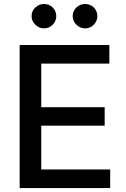

<svg xmlns="http://www.w3.org/2000/svg" viewBox="-20 -956 643 976"><path d="M79.9 0V-727.3H535.9V-632.8H189.6V-411.2H512.1V-317.1H189.6V-94.5H540.1V0ZM203.5 -811.8Q178.6 -811.8 159.6 -830.4Q140.6 -849.1 140.6 -873.9Q140.6 -900.2 159.6 -918Q178.6 -935.7 203.5 -935.7Q230.1 -935.7 248 -918Q266 -900.2 266 -873.9Q266 -849.1 248 -830.4Q230.1 -811.8 203.5 -811.8ZM412.3 -811.8Q387.4 -811.8 368.4 -830.4Q349.4 -849.1 349.4 -873.9Q349.4 -900.2 368.4 -918Q387.4 -935.7 412.3 -935.7Q438.9 -935.7 456.9 -918Q474.8 -900.2 474.8 -873.9Q474.8 -849.1 456.9 -830.4Q438.9 -811.8 412.3 -811.8Z"/></svg>

Font: Inter UI Medium
Style: Regular
Weight: 500
Designer: Rasmus Andersson
Foundry: rsms
Version: 3.2;8d6f07862